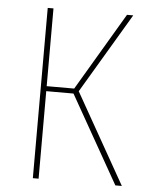

<svg xmlns="http://www.w3.org/2000/svg" viewBox="-50 -723 592 765"><g transform="rotate(5 245.5 -340.5)"><path d="M452 -681 262 -361 466 0H440L242 -350H133V0H110V-681H133V-370H243L427 -681Z"/></g></svg>

Font: Fira Sans Condensed Thin
Style: Regular
Weight: 250
Width: 3
Designer: Carrois Corporate & Edenspiekermann AG
Foundry: Carrois Corporate GbR & Edenspiekermann AG
Version: Version 4.203